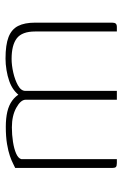

<svg xmlns="http://www.w3.org/2000/svg" viewBox="106 -549 443 695"><g transform="rotate(-90 327.5 -201.5)"><path d="M85 0Q74 0 70.5 -3.5Q67 -7 67 -17V-368Q72 -370 82.5 -375.5Q93 -381 110 -387Q127 -393 153.5 -397.5Q180 -402 216 -402Q247 -402 270.5 -396.5Q294 -391 310.5 -379Q327 -367 337 -349H327Q335 -362 349 -372.5Q363 -383 381.5 -389.5Q400 -396 421.5 -399.5Q443 -403 463 -403Q513 -403 541 -392Q569 -381 581 -357.5Q593 -334 593 -296V-17Q593 -8 589.5 -4Q586 0 577 0H561Q561 -74 561 -148Q561 -222 561 -296Q561 -343 536.5 -362Q512 -381 462 -381Q439 -381 412.5 -375Q386 -369 366 -358Q346 -347 346 -331V0H314V-330Q314 -348 285 -364Q256 -380 214 -380Q187 -380 161.5 -376Q136 -372 119 -364.5Q102 -357 99 -346V0Z"/></g></svg>

Font: Genos ExtraLight
Style: Regular
Weight: 250
Designer: Robert E. Leuschke
Foundry: Robert E. Leuschke
Version: Version 1.010